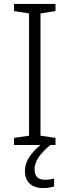

<svg xmlns="http://www.w3.org/2000/svg" viewBox="-20 -734 351 972"><path d="M155 123C155 77 189 39 235 0H261V-36L185 -47V-666L261 -678V-714H51V-678L127 -666V-47L51 -36V0H185C138 38 106 84 106 130C106 187 140 218 198 218C222 218 239 214 254 210V170C243 173 227 176 206 176C173 176 155 158 155 123Z"/></svg>

Font: Noto Sans Malayalam Light
Style: Regular
Weight: 300
Designer: Jelle Bosma - Monotype Design Team
Foundry: Monotype Imaging Inc.
Version: Version 2.104